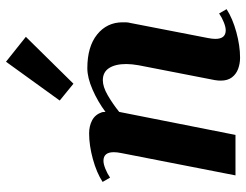

<svg xmlns="http://www.w3.org/2000/svg" viewBox="-114 -726 856 669"><g transform="rotate(-90 314.5 -392.0)"><path d="M447.4 16Q426.6 16 408.2 9.1Q389.8 2.2 378.7 -12.7Q367.6 -27.6 367.6 -51.2Q367.6 -55.8 368 -60.9Q368.4 -66 369.4 -72L421.2 -338Q423.2 -349.4 424.3 -360.3Q425.4 -371.2 425.4 -380.4Q425.4 -418.6 411.3 -440.4Q397.2 -462.2 369 -462.2Q346.2 -462.2 316.9 -445.3Q287.6 -428.4 258.6 -405.2L178.4 0H37.4L115.2 -398Q118.2 -413 118.2 -424Q118.2 -460 88.2 -460Q77.2 -460 60.7 -453.5Q44.2 -447 29.6 -437L14.6 -463Q47 -484 94.6 -497Q142.2 -510 183.8 -510Q209.8 -510 229.8 -499.2Q249.8 -488.4 257.6 -464.8Q258.2 -462.2 258.3 -459.4Q258.4 -456.6 258.6 -453Q294.2 -479.6 336 -497.9Q377.8 -516.2 410.6 -516.2Q486 -516.2 528.4 -482Q570.8 -447.8 570.8 -393Q570.8 -386.6 570.6 -380Q570.4 -373.4 568.4 -366L516 -96Q513 -81 513 -70Q513 -34 543 -34Q554 -34 570.5 -40.5Q587 -47 601.6 -57L616.6 -31Q584.2 -10 536.6 3Q489 16 447.4 16ZM356.8 -564.6 298.2 -612.4 433.4 -799.6 520.2 -730.4Z"/></g></svg>

Font: Wittgenstein
Style: Italic
Weight: 400
Italic angle: -11°
Designer: Jörg Drees
Foundry: Jörg Drees
Version: Version 1.500